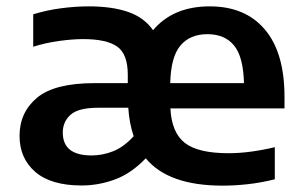

<svg xmlns="http://www.w3.org/2000/svg" viewBox="-20 -574 951 604"><path d="M237 9.5Q140.5 9.5 91 -33.2Q41.5 -76 41.5 -146.5Q41.5 -220.5 96.5 -266.5Q151.5 -312.5 277.5 -312.5H382V-339Q382 -404 348.5 -427.5Q315 -451 241.5 -451Q208.5 -451 166.2 -445.2Q124 -439.5 84.5 -427V-529Q126.5 -542 172 -548Q217.5 -554 259 -554Q332.5 -554 383 -536.5Q433.5 -519 461.5 -479Q524.5 -554 640 -554Q751.5 -554 813.2 -481.2Q875 -408.5 875 -269V-233H516Q520 -156.5 561.8 -124.2Q603.5 -92 699 -92Q732.5 -92 769.8 -97Q807 -102 844.5 -111V-10Q800 1 759.2 5.5Q718.5 10 680 10Q509.5 10 438.5 -76Q392.5 -28 341 -9.2Q289.5 9.5 237 9.5ZM632.5 -466.5Q578 -466.5 547.8 -431Q517.5 -395.5 515.5 -312.5H747.5Q745.5 -395.5 716.2 -431Q687 -466.5 632.5 -466.5ZM268 -85Q302.5 -85 336 -98.2Q369.5 -111.5 400.5 -145.5Q387 -185 383.5 -235H288Q226.5 -235 202 -213Q177.5 -191 177.5 -157Q177.5 -85 268 -85Z"/></svg>

Font: Encode Sans SemiExpanded SemiExpanded SemiBold
Style: Regular
Weight: 600
Width: 6
Designer: Multiple Designers
Foundry: Impallari Type
Version: Version 3.000; ttfautohint (v1.8.3) -l 8 -r 50 -G 200 -x 14 